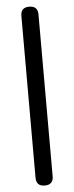

<svg xmlns="http://www.w3.org/2000/svg" viewBox="-59 -747 363 939"><g transform="rotate(-5 122.0 -277.0)"><path d="M164 -674C164 -674 164 -674 164 -674C164 -702 150 -716 122 -716C122 -716 122 -716 122 -716C94 -716 80 -702 80 -674C80 -674 80 120 80 120C80 120 80 120 80 120C80 148 94 162 122 162C122 162 122 162 122 162C150 162 164 148 164 120C164 120 164 -674 164 -674Z"/></g></svg>

Font: Jura-Fortis-Bold
Style: Bold
Weight: 500
Designer: Daniel Johnson, Alexei Vanyashin, Mirko Velimirovic
Foundry: Daniel Johnson
Version: ""